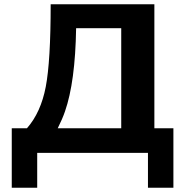

<svg xmlns="http://www.w3.org/2000/svg" viewBox="-20 -715 876 898"><path d="M35 -115H106Q171 -189 194 -309Q217 -429 217 -695H702V-115H791V163H672V0H154V163H35ZM250 -115H547V-583H336Q332 -332 284 -194Q272 -159 250 -115Z"/></svg>

Font: Coval
Style: Heavy
Weight: 900
Foundry: Context Ltd
Version: Version 001.000